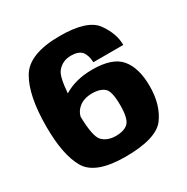

<svg xmlns="http://www.w3.org/2000/svg" viewBox="-158 -816 933 959"><g transform="rotate(-30 309.0 -336.5)"><path d="M296.5 6.5C415 6.5 491.5 -16.5 526 -62.5C560 -108.5 577 -167.5 577 -239C577 -308.5 562 -361.5 531.5 -398.5C501.5 -435.5 447 -454 369 -454C305 -454 250 -440 204.5 -412C209 -473 218 -512.5 231.5 -529.5C251.5 -555 278.5 -567.5 312 -567.5C340 -567.5 360 -560.5 372.5 -547C384.5 -533 391.5 -511.5 393 -483H565.5C565.5 -527 550 -570.5 518.5 -614.5C487 -658.5 418.5 -680.5 312 -680.5C194 -680.5 117 -650.5 82 -590.5C46.5 -530.5 28.5 -440.5 28.5 -321C28.5 -212 44.5 -130.5 76.5 -75.5C108.5 -21 181.5 6.5 296.5 6.5ZM201.5 -279C206 -298.5 216.5 -315 233.5 -328.5C252.5 -343.5 277.5 -351.5 309 -351.5C340.5 -351.5 364 -344 379.5 -330C394.5 -316 402 -282.5 402 -229.5C402 -179.5 394.5 -147 379.5 -131C364.5 -115.5 340 -107.5 307 -107.5C274 -107.5 248 -117.5 229.5 -137C212.5 -155 203 -202.5 201.5 -279Z"/></g></svg>

Font: Anybody
Style: Bold
Weight: 700
Designer: Tyler Finck
Foundry: Etcetera Type Company
Version: Version 1.110